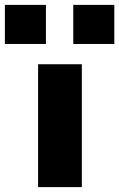

<svg xmlns="http://www.w3.org/2000/svg" viewBox="-63 -766 488 786"><path d="M93 0V-503H272V0ZM237 -586V-746H405V-586ZM-43 -586V-746H125V-586Z"/></svg>

Font: Nunito Sans 7pt Expanded ExtraBold
Style: Regular
Weight: 800
Width: 7
Designer: Vernon Adams
Foundry: Vernon Adams
Version: Version 3.101;gftools[0.9.27]